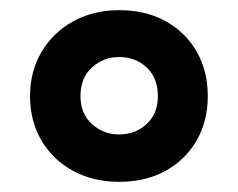

<svg xmlns="http://www.w3.org/2000/svg" viewBox="-20 -744 468 377"><path d="M214 -387Q163 -387 123.5 -408.5Q84 -430 61.5 -468Q39 -506 39 -555Q39 -604 61.5 -642Q84 -680 123.5 -702Q163 -724 214 -724Q266 -724 305 -702.5Q344 -681 366 -643Q388 -605 388 -555Q388 -506 366 -468Q344 -430 305 -408.5Q266 -387 214 -387ZM214 -480Q246 -480 268 -500.5Q290 -521 290 -555Q290 -591 268 -611.5Q246 -632 214 -632Q183 -632 160.5 -611.5Q138 -591 138 -555Q138 -521 160.5 -500.5Q183 -480 214 -480Z"/></svg>

Font: Noto Sans Gurmukhi
Style: Regular
Weight: 400
Designer: Jelle Bosma - Monotype Design Team
Foundry: Monotype Imaging Inc.
Version: Version 2.003